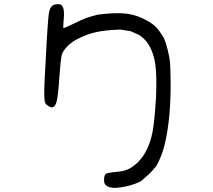

<svg xmlns="http://www.w3.org/2000/svg" viewBox="-20 -760 1035 933"><path d="M500 144.5 490.2 135.7 486.3 126Q483.4 93.8 494.1 85Q502.9 79.1 544.9 75.2Q579.1 73.2 602.1 62.5Q625 51.8 648.4 30.3Q703.1 -23.4 721.7 -121.1Q730.5 -167 738.3 -287.1Q744.1 -426.8 727.5 -482.4Q718.8 -515.6 702.6 -542.5Q686.5 -569.3 658.2 -588.9L615.2 -608.4L565.4 -616.2Q494.1 -614.3 447.8 -604Q401.4 -593.8 358.4 -571.3Q328.1 -556.6 307.1 -534.7Q286.1 -512.7 280.3 -494.1Q274.4 -468.8 268.6 -387.7Q262.7 -295.9 255.4 -267.1Q248 -238.3 231.4 -238.3Q225.6 -238.3 215.3 -244.6Q205.1 -251 200.2 -258.8Q192.4 -270.5 196.3 -360.4Q208 -595.7 214.8 -671.9Q217.8 -706.1 224.1 -719.2Q230.5 -732.4 244.1 -737.3Q252.9 -740.2 266.6 -739.7Q280.3 -739.3 286.1 -723.6Q291 -714.8 291 -686.5Q286.1 -626 288.1 -624Q290 -622.1 333 -642.6Q380.9 -666 398.4 -672.4Q416 -678.7 454.1 -688.5Q525.4 -698.2 575.7 -695.3Q626 -692.4 668.5 -672.9Q710.9 -653.3 731.9 -634.3Q752.9 -615.2 776.4 -575.2Q790 -544.9 801.8 -486.3Q807.6 -461.9 808.6 -396.5Q813.5 -193.4 779.3 -53.7Q765.6 0 740.2 45.9Q716.8 75.2 701.2 88.9Q685.5 102.5 664.1 121.1Q628.9 137.7 596.2 145Q563.5 152.3 536.1 153.3L514.6 150.4Z"/></svg>

Font: JasonHandwriting4
Style: Regular
Weight: 400
Version: Version 1.01.21